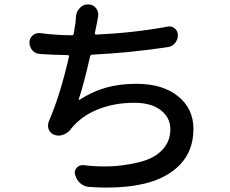

<svg xmlns="http://www.w3.org/2000/svg" viewBox="-20 -808 1040 869"><path d="M738.3 -687.5Q742.2 -688.5 746.1 -688.5Q759.8 -688.5 770.5 -679.7Q785.2 -668 785.2 -648.4Q785.2 -628.9 772.5 -613.3Q759.8 -597.7 739.3 -594.7Q570.3 -569.3 396.5 -560.5Q388.7 -559.6 387.7 -552.7Q359.4 -426.8 336.9 -360.4Q335.9 -358.4 337.4 -356.9Q338.9 -355.5 339.8 -356.4Q401.4 -395.5 462.4 -412.1Q523.4 -428.7 597.7 -428.7Q715.8 -428.7 785.6 -372.6Q855.5 -316.4 855.5 -224.6Q855.5 -127 795.9 -64Q736.3 -1 632.8 23.4Q558.6 41 463.9 41Q426.8 41 385.7 38.1Q362.3 37.1 344.2 22Q326.2 6.8 320.3 -16.6Q318.4 -21.5 318.4 -26.4Q318.4 -38.1 327.1 -48.8Q337.9 -60.5 353.5 -60.5Q355.5 -60.5 358.4 -60.5Q405.3 -54.7 450.2 -54.7Q478.5 -54.7 505.9 -56.6Q577.1 -63.5 631.3 -80.1Q685.5 -96.7 718.3 -133.8Q751 -170.9 751 -222.7Q751 -275.4 708 -309.1Q665 -342.8 586.9 -342.8Q498 -342.8 423.3 -313Q348.6 -283.2 301.8 -225.6Q300.8 -224.6 299.8 -222.7Q286.1 -205.1 265.6 -198.2Q255.9 -194.3 246.1 -194.3Q236.3 -194.3 226.6 -197.3Q208 -204.1 200.2 -222.7Q197.3 -231.4 197.3 -240.2Q197.3 -249 201.2 -258.8Q252.9 -378.9 292 -550.8Q293.9 -557.6 286.1 -558.6Q220.7 -559.6 162.1 -563.5Q140.6 -564.5 127 -579.6Q113.3 -594.7 113.3 -616.2Q113.3 -634.8 127.9 -647.5Q139.6 -658.2 155.3 -658.2Q158.2 -658.2 161.1 -658.2Q237.3 -648.4 304.7 -648.4Q312.5 -648.4 313.5 -655.3Q318.4 -682.6 321.3 -702.1Q323.2 -722.7 324.2 -735.4Q326.2 -757.8 342.8 -773.4Q357.4 -788.1 377.9 -788.1Q379.9 -788.1 380.9 -788.1Q402.3 -787.1 415 -770.5Q424.8 -756.8 424.8 -742.2Q424.8 -737.3 423.8 -731.4Q420.9 -715.8 417 -695.3L409.2 -658.2Q409.2 -655.3 410.6 -653.3Q412.1 -651.4 415 -651.4Q585.9 -659.2 738.3 -687.5Z"/></svg>

Font: Gen Jyuu Gothic Medium
Style: Regular
Weight: 500
Designer: [Source Han Sans]
Ryoko NISHIZUKA  (kana & ideographs); Paul D. Hunt (Latin, Greek & Cyrillic); Wenlong ZHANG  (bopomofo
Version: Version 1.002.20150607